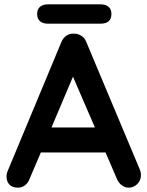

<svg xmlns="http://www.w3.org/2000/svg" viewBox="-20 -859 679 884"><path d="M629 -54Q629 -28 612 -11.5Q595 5 573 5Q555 5 540.5 -6Q526 -17 518 -36L466 -157H168L116 -35Q109 -16 94.5 -5.5Q80 5 63 5Q37 5 23.5 -9Q10 -23 10 -47Q10 -56 13 -66L262 -664Q270 -684 286 -695Q302 -706 322 -704Q340 -704 355.5 -693.5Q371 -683 378 -664L624 -78Q629 -65 629 -54ZM217 -272H417L316 -506ZM151 -795Q151 -816 164 -827.5Q177 -839 201 -839H443Q467 -839 480 -827.5Q493 -816 493 -795Q493 -750 443 -750H201Q177 -750 164 -761.5Q151 -773 151 -795Z"/></svg>

Font: Quicksand
Style: Bold
Weight: 700
Version: Version 3.000